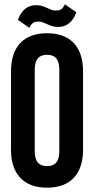

<svg xmlns="http://www.w3.org/2000/svg" viewBox="-20 -862 436 890"><path d="M141 -539C141 -590 163 -608 198 -608C233 -608 255 -590 255 -539V-161C255 -110 233 -92 198 -92C163 -92 141 -110 141 -161ZM31 -168C31 -55 90 8 198 8C306 8 365 -55 365 -168V-532C365 -645 306 -708 198 -708C90 -708 31 -645 31 -532ZM238 -813C209 -813 189 -838 148 -838C113 -838 82 -821 63 -770L116 -733C128 -758 140 -762 159 -762C188 -762 208 -737 249 -737C284 -737 315 -754 334 -805L281 -842C269 -817 257 -813 238 -813Z"/></svg>

Font: Bebas Neue
Style: Bold
Weight: 700
Designer: Ryoichi Tsunekawa
Foundry: Ryoichi Tsunekawa
Version: Version 1.300